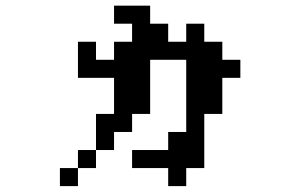

<svg xmlns="http://www.w3.org/2000/svg" viewBox="-20 -504 1040 665"><path d="M250 -234.4V-359.4H312.5V-296.9H375V-359.4H437.5V-421.9H375V-484.4H500V-421.9H562.5V-359.4H625V-421.9H687.5V-359.4H750V-296.9H812.5V-234.4H750V-109.4H687.5V78.1H625V140.6H562.5V78.1H437.5V15.6H562.5V-46.9H625V-296.9H500V-109.4H437.5V-46.9H375V15.6H312.5V-109.4H375V-234.4ZM312.5 15.6V78.1H250V15.6ZM250 78.1V140.6H187.5V78.1Z"/></svg>

Font: KH Dot Dougenzaka 16
Style: Regular
Weight: 400
Designer: Original version for X68000 by Keitarou Hiraki (http://hp.vector.co.jp/authors/VA000874/) / TrueType conversion by Homem
Version: Version 1.00.20150527